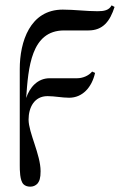

<svg xmlns="http://www.w3.org/2000/svg" viewBox="-20 -471 484 719"><path d="M409 -445 398 -451C388 -432 369 -429 345 -429C302 -429 259 -435 215 -435C92 -435 54 -314 54 -213V147C54 166 54 205 68 219C74 225 83 228 93 228C105 228 112 224 119 218C128 208 132 196 132 170C132 108 87 26 87 -23C87 -68 108 -111 158 -111C185 -111 212 -105 239 -105C289 -105 324 -144 336 -198L325 -203C312 -187 289 -178 269 -178H166C120 -178 91 -143 78 -104C86 -217 96 -357 220 -357H311C366 -357 392 -392 409 -445Z"/></svg>

Font: Libertinus Serif
Style: Regular
Weight: 400
Designer: Philipp H. Poll, Khaled Hosny
Foundry: Caleb Maclennan
Version: Version 7.050;RELEASE